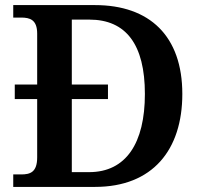

<svg xmlns="http://www.w3.org/2000/svg" viewBox="-20 -734 792 754"><path d="M32 0H353C580 0 696 -146 696 -365C696 -592 568 -714 353 -714H32V-665H63C97 -665 126 -657 126 -602V-402H38V-345H126V-116C126 -57 98 -49 63 -49H32ZM330 -58H262V-345H404V-402H262V-657H331C475 -657 549 -559 549 -365C549 -172 475 -58 330 -58Z"/></svg>

Font: Noto Serif Yezidi SemiBold
Style: Regular
Weight: 600
Designer: Dalton Maag Ltd
Foundry: Dalton Maag Ltd
Version: Version 1.001